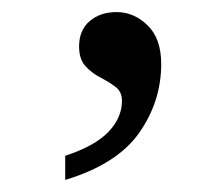

<svg xmlns="http://www.w3.org/2000/svg" viewBox="-20 -144 355 318"><path d="M88 154V114Q137 98 159.5 74.5Q182 51 182 23Q182 8 171.5 0Q161 -8 146.5 -15.5Q132 -23 121.5 -34.5Q111 -46 111 -67Q111 -94 128.5 -109Q146 -124 173 -124Q202 -124 224.5 -102Q247 -80 247 -38Q247 24 210.5 76Q174 128 88 154Z"/></svg>

Font: Noto Serif Khojki
Style: Regular
Weight: 400
Designer: Juan Bruce
Version: Version 2.002